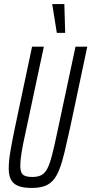

<svg xmlns="http://www.w3.org/2000/svg" viewBox="-20 -918 450 946"><path d="M135 8Q96 8 71 -1.5Q46 -11 34.5 -32Q23 -53 23 -88Q23 -124 31.5 -174.5Q40 -225 55 -296L138 -688H196L105 -261Q92 -203 86 -165Q80 -127 80 -103Q80 -80 85.5 -68Q91 -56 104.5 -51Q118 -46 138 -46Q166 -46 183.5 -55Q201 -64 213 -87Q225 -110 236 -152Q247 -194 261 -261L352 -688H410L327 -296Q311 -223 298.5 -170.5Q286 -118 272.5 -83.5Q259 -49 241 -29Q223 -9 197.5 -0.5Q172 8 135 8ZM260 -756 238 -893V-898H297L301 -762V-756Z"/></svg>

Font: Saira UltraCondensed
Style: Italic
Weight: 400
Width: 1
Italic angle: -12°
Designer: Hector Gatti with collaboration of the Omnibus-Type team
Foundry: Omnibus-Type
Version: Version 1.101